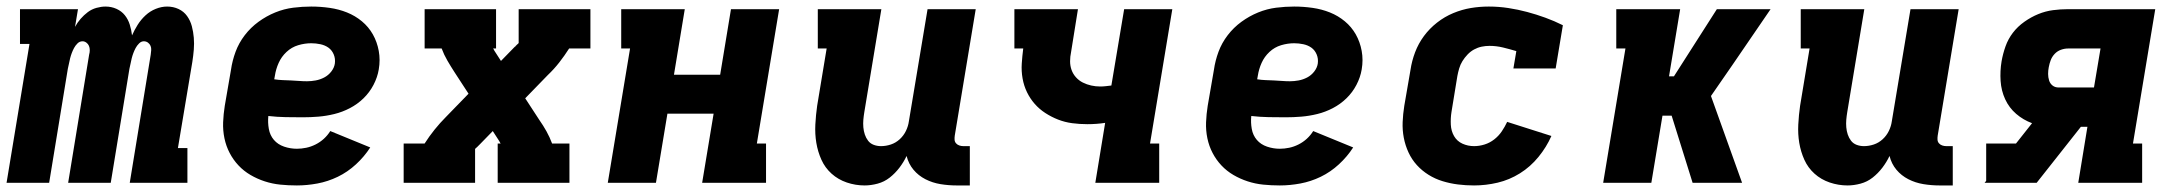

<svg xmlns="http://www.w3.org/2000/svg" viewBox="-29 -558 6649 586"><path d="M-9 0 61 -424H32V-530H209L200 -476Q207 -489 217 -500.5Q227 -512 239 -521Q251 -530 265.5 -534Q280 -538 293 -538Q311 -538 326.5 -531Q342 -524 352 -511.5Q362 -499 367 -483Q372 -467 374 -450Q381 -466 391 -482Q401 -498 415 -511Q429 -524 446.5 -531Q464 -538 481 -538Q500 -538 516 -530.5Q532 -523 542 -509Q552 -495 556.5 -478Q561 -461 562.5 -443Q564 -425 562.5 -406.5Q561 -388 558 -369L514 -106H543V0H367L431 -391Q432 -398 432.5 -405Q433 -412 430.5 -418Q428 -424 422.5 -428Q417 -432 410 -432Q402 -432 395.5 -425.5Q389 -419 385 -411.5Q381 -404 378 -396Q375 -388 373 -380Q371 -372 369.5 -364Q368 -356 366 -348L309 0H179L243 -391Q245 -398 245 -405Q245 -412 242.5 -418Q240 -424 234.5 -428Q229 -432 223 -432Q214 -432 207.5 -425.5Q201 -419 197 -411.5Q193 -404 190 -396Q187 -388 185 -380Q183 -372 181.5 -364Q180 -356 178 -348L121 0Z M877 8Q851 8 826.5 5.5Q802 3 779 -4.5Q756 -12 735.5 -24Q715 -36 699 -53Q683 -70 672 -91Q661 -112 656 -136Q651 -160 652 -185Q653 -210 657 -235L676 -345Q680 -373 690 -400Q700 -427 718 -450.5Q736 -474 760 -491.5Q784 -509 811 -520Q838 -531 866 -534.5Q894 -538 921 -538Q949 -538 977 -534Q1005 -530 1030 -520Q1055 -510 1075.5 -493Q1096 -476 1109 -453Q1122 -430 1127 -402.5Q1132 -375 1127 -346Q1123 -322 1111 -299Q1099 -276 1080.5 -258Q1062 -240 1039 -228Q1016 -216 991.5 -210Q967 -204 943 -202Q919 -200 895 -200Q869 -200 842.5 -200.5Q816 -201 790 -204Q788 -184 791.5 -164.5Q795 -145 807 -131Q819 -117 838 -110.5Q857 -104 877 -104Q891 -104 905.5 -107Q920 -110 934 -117Q948 -124 959.5 -134.5Q971 -145 979 -158L1101 -108Q1083 -80 1057.5 -56.5Q1032 -33 1002 -18.5Q972 -4 940 2Q908 8 877 8ZM908 -310Q921 -310 934.5 -312.5Q948 -315 960.5 -321.5Q973 -328 982 -339.5Q991 -351 993 -364Q995 -379 989.5 -392Q984 -405 973.5 -412.5Q963 -420 949 -423Q935 -426 921 -426Q901 -426 881 -420Q861 -414 845.5 -399.5Q830 -385 821.5 -366Q813 -347 810 -327L808 -316Q821 -314 833.5 -313.5Q846 -313 858.5 -312.5Q871 -312 883.5 -311Q896 -310 908 -310Z M1203 0V-120H1267Q1281 -142 1297.5 -162.5Q1314 -183 1332 -201L1401 -272L1358 -338Q1347 -355 1336.5 -373Q1326 -391 1319 -410H1267V-530H1485V-410H1476Q1477 -409 1478 -407Q1479 -405 1480 -403L1500 -372L1539 -412Q1540 -413 1541 -414Q1542 -415 1543 -416Q1543 -416 1543.5 -416Q1544 -416 1544 -416Q1544 -417 1545 -418Q1546 -419 1547 -420H1548Q1548 -420 1548 -420Q1548 -420 1548 -420V-421Q1550 -423 1551.5 -424Q1553 -425 1554 -427V-530H1773V-410H1708Q1694 -388 1678 -367.5Q1662 -347 1643 -329L1574 -258L1617 -192Q1629 -175 1639 -157Q1649 -139 1656 -120H1709V0H1490V-120H1499Q1498 -121 1497 -123Q1496 -125 1495 -127L1475 -158L1436 -118Q1435 -117 1434 -116Q1433 -115 1432 -114Q1432 -114 1432 -114Q1432 -114 1432 -114Q1431 -113 1430 -112Q1429 -111 1428 -110Q1428 -110 1428 -110Q1428 -110 1428 -110L1427 -109Q1425 -107 1423.5 -106Q1422 -105 1421 -103V0Z M1826 0 1894 -410H1867V-530H2061L2028 -330H2169L2202 -530H2349L2281 -120H2309V0H2114L2149 -211H2008L1973 0Z M2610 8Q2582 8 2555.5 -1Q2529 -10 2509 -28Q2489 -46 2478 -70.5Q2467 -95 2462.5 -122Q2458 -149 2459.5 -178Q2461 -207 2465 -235L2494 -410H2467V-530H2661L2609 -216Q2607 -204 2606 -192.5Q2605 -181 2606 -169.5Q2607 -158 2610.5 -147.5Q2614 -137 2620.5 -128.5Q2627 -120 2637.5 -116Q2648 -112 2660 -112Q2675 -112 2690 -117Q2705 -122 2717 -133Q2729 -144 2736 -158.5Q2743 -173 2745 -188L2802 -530H2949L2885 -144Q2884 -137 2884.5 -131Q2885 -125 2889 -120.5Q2893 -116 2899 -114Q2905 -112 2911 -112H2931V8H2891Q2866 8 2841.5 4Q2817 0 2795.5 -11Q2774 -22 2759 -40Q2744 -58 2738 -82Q2729 -63 2716 -46Q2703 -29 2686.5 -16Q2670 -3 2649.5 2.5Q2629 8 2610 8Z M3314 0 3344 -183Q3331 -181 3317 -180Q3303 -179 3290 -179Q3266 -179 3243.5 -182Q3221 -185 3200.5 -193Q3180 -201 3161.5 -213Q3143 -225 3129 -241Q3115 -257 3105.5 -276.5Q3096 -296 3092 -318.5Q3088 -341 3089.5 -364Q3091 -387 3094 -410H3067V-530H3261Q3256 -497 3250.5 -464.5Q3245 -432 3240 -399Q3237 -385 3237 -371Q3237 -357 3241.5 -344.5Q3246 -332 3255 -322Q3264 -312 3276 -306Q3288 -300 3301.5 -297Q3315 -294 3329 -294Q3337 -294 3346 -295Q3355 -296 3363 -297L3402 -530H3549L3481 -120H3509V0Z M3877 8Q3851 8 3826.5 5.5Q3802 3 3779 -4.5Q3756 -12 3735.5 -24Q3715 -36 3699 -53Q3683 -70 3672 -91Q3661 -112 3656 -136Q3651 -160 3652 -185Q3653 -210 3657 -235L3676 -345Q3680 -373 3690 -400Q3700 -427 3718 -450.5Q3736 -474 3760 -491.5Q3784 -509 3811 -520Q3838 -531 3866 -534.5Q3894 -538 3921 -538Q3949 -538 3977 -534Q4005 -530 4030 -520Q4055 -510 4075.5 -493Q4096 -476 4109 -453Q4122 -430 4127 -402.5Q4132 -375 4127 -346Q4123 -322 4111 -299Q4099 -276 4080.5 -258Q4062 -240 4039 -228Q4016 -216 3991.5 -210Q3967 -204 3943 -202Q3919 -200 3895 -200Q3869 -200 3842.5 -200.5Q3816 -201 3790 -204Q3788 -184 3791.5 -164.5Q3795 -145 3807 -131Q3819 -117 3838 -110.5Q3857 -104 3877 -104Q3891 -104 3905.5 -107Q3920 -110 3934 -117Q3948 -124 3959.5 -134.5Q3971 -145 3979 -158L4101 -108Q4083 -80 4057.5 -56.5Q4032 -33 4002 -18.5Q3972 -4 3940 2Q3908 8 3877 8ZM3908 -310Q3921 -310 3934.5 -312.5Q3948 -315 3960.5 -321.5Q3973 -328 3982 -339.5Q3991 -351 3993 -364Q3995 -379 3989.5 -392Q3984 -405 3973.5 -412.5Q3963 -420 3949 -423Q3935 -426 3921 -426Q3901 -426 3881 -420Q3861 -414 3845.5 -399.5Q3830 -385 3821.5 -366Q3813 -347 3810 -327L3808 -316Q3821 -314 3833.5 -313.5Q3846 -313 3858.5 -312.5Q3871 -312 3883.5 -311Q3896 -310 3908 -310Z M4470 8Q4445 8 4421 5Q4397 2 4374 -5Q4351 -12 4331 -24.5Q4311 -37 4295.5 -54Q4280 -71 4270 -92.5Q4260 -114 4255.5 -137.5Q4251 -161 4252 -185.5Q4253 -210 4257 -235L4276 -345Q4280 -372 4290 -398.5Q4300 -425 4317 -448Q4334 -471 4357 -489Q4380 -507 4406.5 -518Q4433 -529 4460 -533.5Q4487 -538 4515 -538Q4545 -538 4574.5 -533.5Q4604 -529 4632 -521.5Q4660 -514 4687.5 -504Q4715 -494 4741 -481L4719 -349H4590L4599 -402Q4579 -408 4558.5 -413Q4538 -418 4517 -418Q4505 -418 4493 -415.5Q4481 -413 4470 -407Q4459 -401 4450 -391.5Q4441 -382 4434.5 -371.5Q4428 -361 4424.5 -349Q4421 -337 4419 -326L4401 -216Q4398 -197 4399 -177.5Q4400 -158 4409 -142.5Q4418 -127 4434.5 -119.5Q4451 -112 4470 -112Q4486 -112 4502 -117Q4518 -122 4531.5 -132.5Q4545 -143 4554.5 -157Q4564 -171 4571 -186L4706 -143Q4691 -109 4666.5 -79Q4642 -49 4610 -29Q4578 -9 4542 -0.5Q4506 8 4470 8Z M4864 0 4932 -410H4904V-530H5099L5065 -325H5080L5211 -530H5375L5258 -359L5193 -265L5288 0H5137L5073 -205H5045L5011 0Z M5610 8Q5582 8 5555.5 -1Q5529 -10 5509 -28Q5489 -46 5478 -70.5Q5467 -95 5462.5 -122Q5458 -149 5459.5 -178Q5461 -207 5465 -235L5494 -410H5467V-530H5661L5609 -216Q5607 -204 5606 -192.5Q5605 -181 5606 -169.5Q5607 -158 5610.5 -147.5Q5614 -137 5620.5 -128.5Q5627 -120 5637.5 -116Q5648 -112 5660 -112Q5675 -112 5690 -117Q5705 -122 5717 -133Q5729 -144 5736 -158.5Q5743 -173 5745 -188L5802 -530H5949L5885 -144Q5884 -137 5884.5 -131Q5885 -125 5889 -120.5Q5893 -116 5899 -114Q5905 -112 5911 -112H5931V8H5891Q5866 8 5841.5 4Q5817 0 5795.5 -11Q5774 -22 5759 -40Q5744 -58 5738 -82Q5729 -63 5716 -46Q5703 -29 5686.5 -16Q5670 -3 5649.5 2.5Q5629 8 5610 8Z M6028 0 6033 -6V-120H6124L6173 -182Q6146 -192 6124.5 -210.5Q6103 -229 6091 -255Q6079 -281 6077 -311Q6075 -341 6080 -371Q6084 -394 6092 -416.5Q6100 -439 6114.5 -458Q6129 -477 6149.5 -491.5Q6170 -506 6192 -515Q6214 -524 6237 -527Q6260 -530 6283 -530H6549L6481 -120H6509V0H6314L6342 -171H6322L6187 0ZM6254 -291H6362L6382 -410H6283Q6272 -410 6261 -406Q6250 -402 6242 -393.5Q6234 -385 6230 -374.5Q6226 -364 6224 -353Q6222 -343 6222 -332.5Q6222 -322 6225 -312.5Q6228 -303 6235.5 -297Q6243 -291 6254 -291Z"/></svg>

Font: Iosevka Curly Slab HvEx
Style: Italic
Weight: 900
Width: 7
Italic angle: -9°
Monospace: yes
Designer: Belleve Invis
Foundry: Belleve Invis
Version: Version 11.1.0; ttfautohint (v1.8.3)